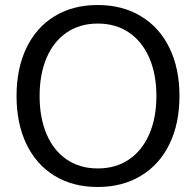

<svg xmlns="http://www.w3.org/2000/svg" viewBox="-20 -734 782 766"><path d="M46 -351Q46 -461 85.5 -543Q125 -625 198 -669.5Q271 -714 370 -714Q468 -714 542 -669.5Q616 -625 656 -543Q696 -461 696 -351Q696 -241 656 -159Q616 -77 542 -32.5Q468 12 370 12Q271 12 198 -32.5Q125 -77 85.5 -159Q46 -241 46 -351ZM604 -351Q604 -439 575 -504.5Q546 -570 493.5 -605Q441 -640 370 -640Q299 -640 246.5 -604.5Q194 -569 166 -503.5Q138 -438 138 -351Q138 -264 166 -198.5Q194 -133 246.5 -97.5Q299 -62 370 -62Q441 -62 493.5 -97Q546 -132 575 -197.5Q604 -263 604 -351Z"/></svg>

Font: Thasadith
Style: Bold
Weight: 700
Designer: Cadson Demak Co.,Ltd.
Foundry: Cadson Demak Co.,Ltd.
Version: Version 1.000; ttfautohint (v1.6)